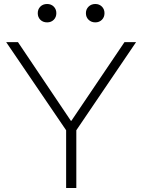

<svg xmlns="http://www.w3.org/2000/svg" viewBox="-20 -941 713 961"><path d="M311 0V-289L11 -730H70L335 -336H337L603 -730H661L362 -289V0ZM216 -829Q195 -829 182 -842Q169 -855 169 -875Q169 -895 182 -908Q195 -921 216 -921Q236 -921 249 -908Q262 -895 262 -875Q262 -855 249 -842Q236 -829 216 -829ZM457 -829Q437 -829 423.5 -842Q410 -855 410 -875Q410 -895 423.5 -908Q437 -921 457 -921Q477 -921 490 -908Q503 -895 503 -875Q503 -855 490 -842Q477 -829 457 -829Z"/></svg>

Font: M PLUS 2 Light
Style: Regular
Weight: 300
Designer: Coji Morishita
Foundry: UNDERFOREST DESIGN
Version: Version 1.001